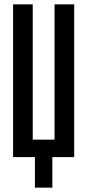

<svg xmlns="http://www.w3.org/2000/svg" viewBox="-20 -720 400 880"><path d="M320 -700V0H220V140H140V0H40V-700H130V-80H230V-700Z"/></svg>

Font: Tektur Condensed
Style: Regular
Weight: 400
Width: 3
Designer: Adam Jagosz
Foundry: Adam Jagosz
Version: Version 1.005;gftools[0.9.30]